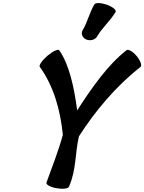

<svg xmlns="http://www.w3.org/2000/svg" viewBox="-20 -1172 916 1219"><path d="M598 -943C630 -997 682 -1042 714 -1096C720 -1109 695 -1129 658 -1142C621 -1155 586 -1156 579 -1144C547 -1090 536 -1031 503 -977C493 -955 505 -929 531 -920C557 -911 587 -921 598 -943ZM233 -747C320 -626 363 -476 379 -316C352 -217 312 -114 275 -13C271 0 299 16 339 23C378 30 414 26 418 13C465 -93 456 -199 481 -306C584 -467 714 -623 872 -747C883 -756 872 -787 847 -817C822 -846 794 -862 783 -853C666 -762 563 -616 470 -471C451 -616 420 -762 356 -853C348 -862 314 -846 280 -817C246 -787 225 -756 233 -747Z"/></svg>

Font: Nupuram Black Oblique
Style: Regular
Weight: 900
Designer: Santhosh Thottingal (santhosh.thottingal@gmail.com)
Foundry: SMC
Version: Version 1.000